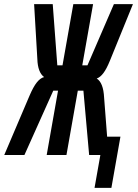

<svg xmlns="http://www.w3.org/2000/svg" viewBox="-42 -745 662 923"><path d="M386.5 0 359 -309H332L277.5 0H182.5L237 -309H214L75.5 0H-21.5L99.5 -284Q118 -327.5 135 -348.8Q152 -370 170 -374.5Q139.5 -397 137.5 -461.5L122 -725H211.5L233.5 -431H258.5L310.5 -725H405.5L353.5 -431H378.5L505.5 -725H597L486.5 -453.5Q470.5 -414 455.2 -393.8Q440 -373.5 423 -367.5Q455 -347.5 458.5 -275.5L473 -88H537L493.5 158H412.5L440.5 0Z"/></svg>

Font: JuliaMono
Style: Bold Italic
Weight: 700
Italic angle: -9°
Monospace: yes
Designer: cormullion
Foundry: corm
Version: Version 0.057; ttfautohint (v1.8.4)